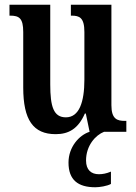

<svg xmlns="http://www.w3.org/2000/svg" viewBox="-20 -556 574 810"><path d="M215 10C270 10 310 -13 338 -77H342L358 0C314 14 269 64 269 130C269 203 309 234 382 234C400 234 432 229 448 220V168C429 176 413 179 397 179C365 179 343 161 343 121C343 58 383 14 419 0H513V-46H507C475 -46 450 -53 450 -112V-536H279V-490H282C315 -490 336 -482 336 -421V-220C336 -125 314 -61 258 -61C206 -61 192 -106 192 -200V-536H20V-490H23C61 -490 78 -479 78 -421V-187C78 -50 120 10 215 10Z"/></svg>

Font: Noto Serif Hebrew ExtraCondensed SemiBold
Style: Regular
Weight: 600
Width: 2
Designer: Monotype Design Team
Foundry: Monotype Imaging Inc.
Version: Version 2.004